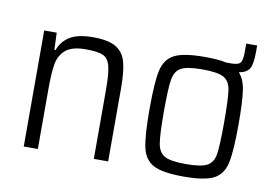

<svg xmlns="http://www.w3.org/2000/svg" viewBox="-69 -715 1174 831"><g transform="rotate(10 518.5 -299.0)"><path d="M79 -510H134L137 -435H142Q156 -474 191 -496Q226 -518 294 -518Q360 -518 393.5 -498Q427 -478 438.5 -437Q450 -396 450 -321V0H387V-301Q387 -375 378.5 -407.5Q370 -440 347 -450.5Q324 -461 270 -461Q211 -461 183 -437.5Q155 -414 148 -375Q141 -336 141 -264V0H79Z M998 -606V-577Q998 -526 986.5 -505Q975 -484 940 -478Q964 -452 971 -403Q978 -354 978 -255Q978 -137 966.5 -85.5Q955 -34 915.5 -13Q876 8 783 8Q690 8 650 -13Q610 -34 598.5 -85.5Q587 -137 587 -255Q587 -373 598.5 -424.5Q610 -476 650 -497Q690 -518 783 -518Q846 -518 879 -510H900Q932 -510 941 -521.5Q950 -533 950 -568V-606ZM915 -255Q915 -357 909 -395.5Q903 -434 876.5 -448.5Q850 -463 783 -463Q716 -463 689.5 -448.5Q663 -434 656.5 -395Q650 -356 650 -255Q650 -154 656.5 -115Q663 -76 689.5 -61.5Q716 -47 783 -47Q850 -47 876.5 -61.5Q903 -76 909 -114.5Q915 -153 915 -255Z"/></g></svg>

Font: Saira Semi Condensed Light
Style: Regular
Weight: 300
Width: 4
Designer: Hector Gatti with collaboration of the Omnibus-Type team
Foundry: Omnibus-Type
Version: Version 1.001; ttfautohint (v1.8)